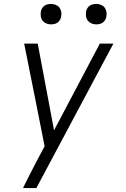

<svg xmlns="http://www.w3.org/2000/svg" viewBox="-20 -742 640 977"><path d="M97 215Q113 182 130 149Q147 116 164 83L207 2L165 -210L103 -520H172L255 -79L488 -520H557L165 215ZM470 -618Q457 -618 446 -622.5Q435 -627 427.5 -636Q420 -645 418 -657.5Q416 -670 418 -683Q419 -691 424 -699.5Q429 -708 436.5 -713Q444 -718 452.5 -720Q461 -722 469 -722Q482 -722 493.5 -717.5Q505 -713 512 -704Q519 -695 521.5 -682.5Q524 -670 521 -657Q520 -649 515 -640.5Q510 -632 503 -627Q496 -622 487 -620Q478 -618 470 -618ZM240 -618Q227 -618 216 -622.5Q205 -627 197.5 -636Q190 -645 188 -657.5Q186 -670 188 -683Q189 -691 194 -699.5Q199 -708 206.5 -713Q214 -718 222.5 -720Q231 -722 239 -722Q252 -722 263.5 -717.5Q275 -713 282 -704Q289 -695 291.5 -682.5Q294 -670 291 -657Q290 -649 285 -640.5Q280 -632 273 -627Q266 -622 257 -620Q248 -618 240 -618Z"/></svg>

Font: Iosevka Aile Light Oblique
Style: Regular
Weight: 300
Italic angle: -9°
Designer: Belleve Invis
Foundry: Belleve Invis
Version: Version 31.1.0; ttfautohint (v1.8.4)